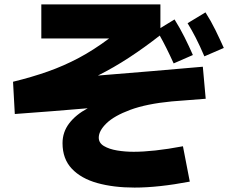

<svg xmlns="http://www.w3.org/2000/svg" viewBox="-20 -788 1040 869"><path d="M47 -272 39 -418Q125 -439 197 -464.5Q269 -490 336 -525.5Q403 -561 474 -614H167V-768H706V-661L770 -700Q795 -660 815.5 -619Q836 -578 853 -539L766 -501Q732 -576 703 -627Q634 -573 564.5 -527.5Q495 -482 423 -446Q545 -456 666.5 -466Q788 -476 898 -486L911 -341Q873 -338 834 -335Q795 -332 757 -329Q643 -318 570 -291Q497 -264 462 -230Q427 -196 427 -165Q427 -141 450.5 -127Q474 -113 510 -107Q546 -101 585 -101Q628 -101 683.5 -107Q739 -113 808 -126L839 34Q697 61 589 61Q494 61 420.5 40.5Q347 20 305 -24.5Q263 -69 263 -140Q263 -190 293 -229.5Q323 -269 377 -298Q295 -291 212.5 -284.5Q130 -278 47 -272ZM905 -533Q884 -582 866 -617Q848 -652 829 -683L910 -732Q935 -693 955 -652Q975 -611 993 -571Z"/></svg>

Font: Murecho ExtraBold
Style: Regular
Weight: 800
Designer: Neil Summerour
Foundry: Positype
Version: Version 1.010; ttfautohint (v1.8.3)